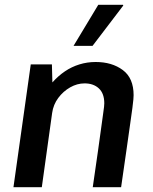

<svg xmlns="http://www.w3.org/2000/svg" viewBox="-20 -779 635 799"><path d="M36 0 108 -511H196L198 -436Q222 -463 250 -482Q278 -501 310.5 -511Q343 -521 378 -521Q446 -521 491 -487.5Q536 -454 536 -383Q536 -377 535 -365Q534 -353 531 -330Q528 -307 522 -265.5Q516 -224 507 -159.5Q498 -95 484 0H366Q379 -89 387.5 -149Q396 -209 401 -246.5Q406 -284 409 -304.5Q412 -325 413 -334.5Q414 -344 414 -349Q414 -390 391.5 -411Q369 -432 332 -432Q301 -432 272 -415.5Q243 -399 222.5 -371.5Q202 -344 197 -309L154 0ZM286 -588 389 -759H492L493 -756L365 -588Z"/></svg>

Font: Chivo Medium
Style: Italic
Weight: 500
Italic angle: -8.05°
Designer: Hector Gatti
Foundry: Omnibus-Type
Version: Version 2.002